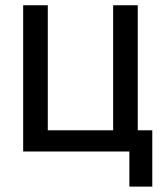

<svg xmlns="http://www.w3.org/2000/svg" viewBox="-20 -565 612 716"><path d="M547.9 130.9H462.4V0H66.4V-545.4H158.2V-79.1H401.9V-545.4H493.7V-79.1H547.9Z"/></svg>

Font: IranNastaliq
Style: Regular
Weight: 400
Designer: Hossein Zahedi
Version: Version 1.5